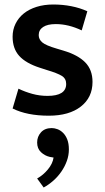

<svg xmlns="http://www.w3.org/2000/svg" viewBox="-20 -504 465 853"><path d="M343 -369Q284 -397 228 -397Q191 -397 171.5 -384Q152 -371 152 -348Q152 -329 168 -315.5Q184 -302 232 -288L262 -279Q326 -260 358.5 -227Q391 -194 391 -140Q391 -71 339 -30.5Q287 10 197 10Q100 10 36 -22L62 -110Q91 -96 123.5 -87Q156 -78 191 -78Q274 -78 274 -131Q274 -155 254.5 -167Q235 -179 188 -193L157 -203Q95 -223 65.5 -255.5Q36 -288 36 -341Q36 -372 49 -398.5Q62 -425 85.5 -444Q109 -463 142.5 -473.5Q176 -484 217 -484Q258 -484 296.5 -476.5Q335 -469 368 -454ZM201 193Q179 188 162 172Q145 156 145 129Q145 103 162 84Q179 65 210 65Q222 65 235.5 70Q249 75 260.5 86.5Q272 98 279 116Q286 134 286 160Q286 186 277 211Q268 236 252.5 258.5Q237 281 216.5 299Q196 317 174 329L145 289Q172 274 193 248.5Q214 223 218 196Z"/></svg>

Font: Mukta Mahee SemiBold
Style: Regular
Weight: 600
Designer: Shuchita Grover, Noopur Datye, Girish Dalvi, Yashodeep Gholap
Foundry: Ek Type
Version: Version 2.538;PS 1.000;hotconv 16.6.51;makeotf.lib2.5.65220;